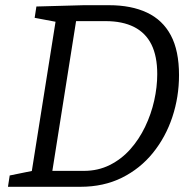

<svg xmlns="http://www.w3.org/2000/svg" viewBox="-20 -718 750 738"><path d="M399.4 -698Q484.4 -698 544.7 -669.7Q605.1 -641.4 636.6 -582.3Q668.1 -523.3 668.1 -429.3Q668.1 -345.3 642.4 -268Q616.7 -190.7 567.7 -130.2Q518.7 -69.7 448.5 -34.8Q378.3 0 289 0H10.6L17.3 -43.5L113.9 -63.2L100.5 -49.2L195.5 -647.2L205.2 -632.2L113.2 -649.5L119.9 -693L301.5 -698ZM302.4 -61.2Q357 -61.2 401.9 -83.7Q446.9 -106.2 480.7 -144.2Q514.5 -182.2 537.8 -230.7Q561.1 -279.2 572.7 -331.3Q584.4 -383.4 584.4 -433.4Q584.4 -501.9 562.1 -546.9Q539.8 -591.8 495.3 -614.3Q450.9 -636.8 385.7 -636.8H257.8L274.8 -651.8L178.6 -44.5L168.2 -61.2Z"/></svg>

Font: Bitter Thin
Style: Italic
Weight: 100
Italic angle: -9°
Designer: Sol Matas, and Bitter project Authors
Foundry: Sol Matas
Version: Version 2.002